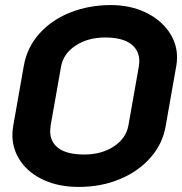

<svg xmlns="http://www.w3.org/2000/svg" viewBox="-20 -729 719 758"><path d="M29 -196Q29 -213 32 -231L74 -469Q87 -543 136.5 -597.5Q186 -652 259.5 -680.5Q333 -709 417 -709Q492 -709 551.5 -681.5Q611 -654 645 -606.5Q679 -559 679 -502Q679 -486 676 -469L634 -231Q622 -161 574 -106.5Q526 -52 452.5 -21.5Q379 9 291 9Q213 9 153.5 -18Q94 -45 61.5 -92Q29 -139 29 -196ZM487 -234 528 -466Q530 -480 530 -487Q530 -531 496 -556Q462 -581 395 -581Q327 -581 278.5 -549Q230 -517 221 -466L180 -234Q178 -218 178 -212Q178 -168 211.5 -143.5Q245 -119 313 -119Q381 -119 429.5 -151Q478 -183 487 -234Z"/></svg>

Font: K2D ExtraBold
Style: Italic
Weight: 800
Italic angle: -10°
Designer: Katatrad Aksorn Co.,Ltd.
Foundry: Cadson Demak Co.,Ltd.
Version: Version 1.000; ttfautohint (v1.6)